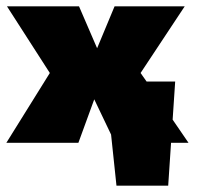

<svg xmlns="http://www.w3.org/2000/svg" viewBox="-25 -450 630 605"><path d="M514 0 505 135H342L325 -26L272 -137L222 0H-5L132 -220L-3 -430H224L281 -298L336 -430H557L418 -220L437 -193H527L519 -73L569 0Z"/></svg>

Font: Ysabeau Black
Style: Regular
Weight: 900
Designer: Christian Thalmann (Catharsis Fonts)
Version: Version 0.003